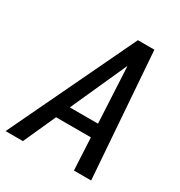

<svg xmlns="http://www.w3.org/2000/svg" viewBox="-193 -827 881 942"><g transform="rotate(30 248.0 -355.5)"><path d="M190.4 -258.3H350.1L334 -573.7H332.5ZM353.5 -182.6H156.2L73.7 0H-24.4L314.9 -710.9H408.2L460.4 0H362.8Z"/></g></svg>

Font: RobotoCondensed-Italic
Style: Italic
Weight: 400
Designer: Google
Version: Version 1.200311; 2013